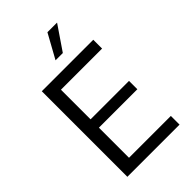

<svg xmlns="http://www.w3.org/2000/svg" viewBox="-278 -1055 1155 1155"><g transform="rotate(-45 299.0 -477.5)"><path d="M89 0H533V-74H177V-330H504V-401H177V-653H527V-728H89ZM279 -801H341L446 -955H364Z"/></g></svg>

Font: Wafeq
Style: Regular
Weight: 400
Designer: Rasmus Andersson & Azza Alameddine
Foundry: Google & TypeTogether
Version: Version 3.000;FEAKit 1.0